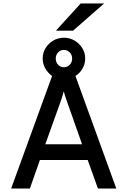

<svg xmlns="http://www.w3.org/2000/svg" viewBox="-20 -1082 732 1102"><path d="M44 0 279 -646Q255.5 -662.5 240.2 -688.8Q225 -715 225 -746Q225 -779 241.5 -806Q258 -833 285.8 -849.2Q313.5 -865.5 347 -865.5Q380 -865.5 407.8 -849.2Q435.5 -833 452.2 -806Q469 -779 469 -746Q469 -715 453.5 -688.2Q438 -661.5 413 -646L647.5 0H542L483.5 -163.5H209L151.5 0ZM240 -254H451L368 -489.5Q364.5 -499 360.2 -511.8Q356 -524.5 352 -536.5Q348 -548.5 346 -557.5Q343.5 -548.5 340 -536.5Q336.5 -524.5 332.2 -511.8Q328 -499 324.5 -489.5ZM347 -696Q366.5 -696 380.2 -710.2Q394 -724.5 394 -746Q394 -767 380.2 -781.2Q366.5 -795.5 347 -795.5Q327 -795.5 313.5 -781.2Q300 -767 300 -746Q300 -724.5 313.5 -710.2Q327 -696 347 -696ZM301 -906 443 -1062H577.5L399.5 -906Z"/></svg>

Font: Overpass Medium
Style: Regular
Weight: 500
Designer: Delve Withrington, Dave Bailey, Thomas Jockin
Foundry: Delve Fonts LLC
Version: Version 4.000